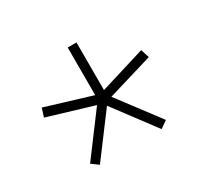

<svg xmlns="http://www.w3.org/2000/svg" viewBox="-91 -841 660 625"><g transform="rotate(-30 239.0 -528.5)"><path d="M355 -337 382 -356 266 -510 436 -561 426 -593 256 -541V-720H223V-541L52 -593L42 -561L212 -510L97 -356L123 -337L239 -492Z"/></g></svg>

Font: Aspekta 150
Style: Regular
Weight: 150
Designer: Ivo Dolenc
Version: Version 2.000